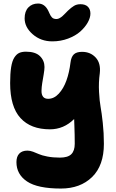

<svg xmlns="http://www.w3.org/2000/svg" viewBox="-20 -819 663 1100"><path d="M279.8 -582Q213.9 -582 167.5 -622.6Q121.1 -663.1 121.1 -713.9Q121.1 -754.4 142.6 -776.6Q164.1 -798.8 198.2 -798.8Q236.3 -798.8 256.8 -756.8Q258.8 -752.9 262.7 -743.9Q266.6 -734.9 269.3 -730.5Q272 -726.1 276.6 -720.5Q281.2 -714.8 288.1 -712.4Q294.9 -710 304.2 -710Q312.5 -710 321.8 -715.3Q331.1 -720.7 336.9 -725.8Q342.8 -731 354 -742.4Q365.2 -753.9 369.1 -757.8Q388.7 -776.4 404.3 -785.6Q419.9 -794.9 440.9 -794.9Q468.8 -794.9 483.4 -780.5Q498 -766.1 498 -741.2Q498 -717.3 482.4 -689.7Q466.8 -662.1 439.5 -637.9Q412.1 -613.8 369.9 -597.9Q327.6 -582 279.8 -582ZM329.1 261.2Q195.3 261.2 134.8 220.5Q74.2 179.7 74.2 109.9Q74.2 77.6 90.6 60.8Q106.9 43.9 137.2 43.9Q151.9 43.9 169.4 50.3Q187 56.6 202.9 64Q218.8 71.3 250.7 77.6Q282.7 84 323.2 84Q368.7 84 388.4 64.5Q408.2 44.9 408.2 4.9Q408.2 -21.5 407.7 -46.4Q407.2 -71.3 406.2 -97.4Q405.3 -123.5 404.8 -137.2Q345.7 -78.1 266.1 -78.1Q156.2 -78.1 97.2 -142.8Q38.1 -207.5 38.1 -342.8Q38.1 -397.9 43.9 -434.3Q49.8 -470.7 62.3 -489.7Q74.7 -508.8 90.3 -515.9Q106 -522.9 128.9 -522.9Q182.6 -522.9 208.7 -497.6Q234.9 -472.2 234.9 -435.1Q234.9 -419.4 230.2 -392.1Q225.6 -364.7 221.9 -342.8Q218.3 -320.8 217.8 -299.1Q217.3 -277.3 226.6 -265.1Q235.8 -252.9 255.9 -252.9Q289.6 -252.9 316.9 -282.5Q344.2 -312 360.6 -357.9Q377 -403.8 383.8 -460Q387.7 -492.7 402.8 -507.3Q418 -522 450.2 -522Q498 -522 528.1 -489.5Q558.1 -457 551.8 -399.9Q544.4 -346.7 547.4 -292.7Q550.3 -238.8 556.4 -206.1Q562.5 -173.3 568.8 -115.2Q575.2 -57.1 575.2 4.9Q575.2 129.4 507.6 195.3Q439.9 261.2 329.1 261.2Z"/></svg>

Font: Shantell Sans Normal
Style: Regular
Weight: 800
Designer: Stephen Nixon, Anya Danilova, Shantell Martin
Foundry: Arrow Type
Version: Version 1.006;[559af2be0]